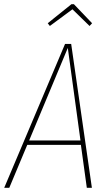

<svg xmlns="http://www.w3.org/2000/svg" viewBox="-29 -889 519 909"><path d="M382 0 354 -203H100L15 0H-9L279 -681H308L406 0ZM109 -224H352L292 -662ZM207 -766 197 -779 309 -869H321L407 -779L395 -766L314 -845Z"/></svg>

Font: Fira Sans Extra Condensed Thin
Style: Italic
Weight: 250
Width: 3
Italic angle: -8°
Designer: Carrois Corporate & Edenspiekermann AG
Foundry: Carrois Corporate GbR & Edenspiekermann AG
Version: Version 4.203